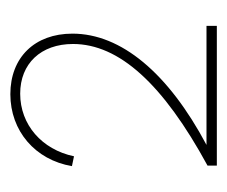

<svg xmlns="http://www.w3.org/2000/svg" viewBox="-54 -691 439 371"><g transform="rotate(-90 165.5 -505.5)"><path d="M31 -306H301V-326H71C210 -400 286 -491 286 -585C286 -658 240 -705 169 -705C98 -705 42 -657 30 -586L49 -582C62 -644 110 -686 170 -686C228 -686 266 -646 266 -584C266 -495 189 -410 31 -324Z"/></g></svg>

Font: Fixel Text Thin
Style: Regular
Weight: 100
Width: 4
Designer: AlfaBravo + MacPaw
Foundry: Kyrylo Tkachov, Marchela Mozhyna, Serhii Makarenko, Maria Weinstein, Zakhar Kryvoshyya
Version: Version 1.211